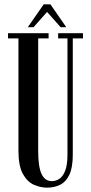

<svg xmlns="http://www.w3.org/2000/svg" viewBox="-20 -853 420 885"><path d="M196.5 12Q167.5 12 137 -1Q106.5 -14 85.8 -50.8Q65 -87.5 65 -158.5V-676H17V-700H204V-676H156V-157.5Q156 -84.5 171.5 -51.2Q187 -18 219 -18Q236 -18 252.5 -28Q269 -38 280 -64.8Q291 -91.5 291 -141V-676H248V-700H362.5V-676H315.5V-141Q315.5 -80 299.5 -47Q283.5 -14 256.5 -1Q229.5 12 196.5 12ZM108 -727.5 181.5 -833H212.5L285.5 -727.5H259.5L197 -798L134.5 -727.5Z"/></svg>

Font: Imbue 50pt Medium
Style: Regular
Weight: 500
Designer: Tyler Finck
Foundry: Etcetera Type Company
Version: Version 1.102; ttfautohint (v1.8.3)